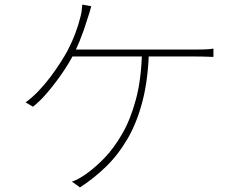

<svg xmlns="http://www.w3.org/2000/svg" viewBox="-20 -790 1040 833"><path d="M376 -763Q372 -748 367.5 -733.5Q363 -719 358 -704Q352 -684 344 -661Q336 -638 325.5 -612Q315 -586 300 -556Q281 -518 250.5 -473.5Q220 -429 186.5 -389.5Q153 -350 123 -327L91 -346Q118 -365 145.5 -393.5Q173 -422 197.5 -454.5Q222 -487 241.5 -517.5Q261 -548 273 -570Q294 -611 307.5 -647.5Q321 -684 328 -713Q332 -727 334 -740.5Q336 -754 337 -770ZM283 -575Q293 -575 325 -575Q357 -575 404 -575Q451 -575 504.5 -575Q558 -575 611.5 -575Q665 -575 710.5 -575Q756 -575 786 -575Q816 -575 823 -575Q841 -575 864 -575.5Q887 -576 906 -579V-543Q887 -544 863.5 -544.5Q840 -545 823 -545Q815 -545 776 -545Q737 -545 679.5 -545Q622 -545 557 -545Q492 -545 432.5 -545Q373 -545 330 -545Q287 -545 273 -545ZM626 -562Q622 -442 598 -350Q574 -258 534 -189Q494 -120 441.5 -68.5Q389 -17 327 23L292 -2Q308 -7 326 -17.5Q344 -28 360 -40Q395 -65 434.5 -106Q474 -147 510 -209Q546 -271 569.5 -358Q593 -445 596 -563Z"/></svg>

Font: Noto Sans SC Thin
Style: Regular
Weight: 100
Designer: Ryoko NISHIZUKA 西塚涼子 (kana, bopomofo & ideographs); Paul D. Hunt (Latin, Greek & Cyrillic); Sandoll Communications 산돌커뮤니
Foundry: Adobe
Version: Version 2.004-H2;hotconv 1.0.118;makeotfexe 2.5.65603